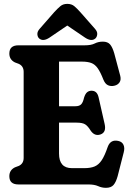

<svg xmlns="http://www.w3.org/2000/svg" viewBox="-20 -928 655 966"><path d="M27 -658.5Q27 -700 72.5 -700H406.5Q438.5 -700 456.5 -709.2Q474.5 -718.5 497.5 -718.5Q521.5 -718.5 533.8 -704.5Q546 -690.5 555 -659L585 -546.5Q590 -526.5 581.5 -513.8Q573 -501 556.5 -497Q539 -492.5 524.2 -498.8Q509.5 -505 500.5 -526.5Q485.5 -565 471.5 -584.8Q457.5 -604.5 439 -611.2Q420.5 -618 392.5 -618H277V-393.5H359.5Q378.5 -393.5 388 -402.8Q397.5 -412 403 -437Q409 -456 418.2 -463.8Q427.5 -471.5 440 -471.5Q468.5 -472 476 -438.5L506.5 -304Q516 -262 485.5 -251.5Q456 -241.5 436 -271Q422 -294 408.2 -302.5Q394.5 -311 365.5 -311H277V-155.5Q277 -82 342 -82H403.5Q435.5 -82 456 -90.5Q476.5 -99 491.8 -122Q507 -145 522 -189Q536 -227.5 575 -219Q594 -215 601.2 -199.5Q608.5 -184 602.5 -161.5L572 -42Q563.5 -11.5 551 2.8Q538.5 17 513 17Q492.5 17 473.8 8.5Q455 0 424 0H72.5Q27 0 27 -41.5Q27 -72 55 -86L75 -93.5Q99 -105 99 -133.5V-566.5Q99 -595 75 -606.5L55 -614Q27 -628 27 -658.5ZM460.5 -735Q440.5 -717 407.5 -739L318.5 -799.5L229.5 -739Q196.5 -717 176.5 -735Q169 -742 168 -755.5Q167 -769 180 -783.5L253 -867Q270 -885.5 283.8 -897Q297.5 -908.5 318.5 -908.5Q340 -908.5 353.8 -897Q367.5 -885.5 384 -867L457.5 -783.5Q470.5 -769 469.2 -755.8Q468 -742.5 460.5 -735Z"/></svg>

Font: Fraunces 144pt S100
Style: Bold
Weight: 700
Version: Version 1.000; ttfautohint (v1.8.3)